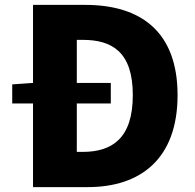

<svg xmlns="http://www.w3.org/2000/svg" viewBox="-20 -765 798 785"><path d="M115 0H339C556 0 706 -117 706 -376C706 -635 556 -745 329 -745H115V-426L30 -420V-342H115ZM294 -144V-342H433V-426H294V-602H318C438 -602 523 -553 523 -376C523 -199 438 -144 318 -144Z"/></svg>

Font: Noto Sans JP Black
Style: Regular
Weight: 900
Designer: Ryoko NISHIZUKA  (kana, bopomofo & ideographs); Paul D. Hunt (Latin, Greek & Cyrillic); Sandoll Communications , Soo-you
Foundry: Adobe
Version: Version 2.002;hotconv 1.0.116;makeotfexe 2.5.65601